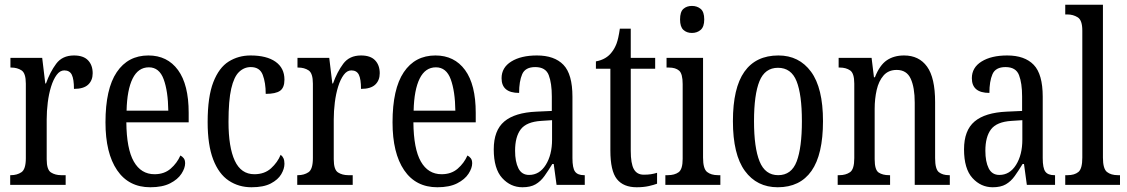

<svg xmlns="http://www.w3.org/2000/svg" viewBox="-20 -780 4756 810"><path d="M23 0V-41H26Q52 -41 70.5 -53.5Q89 -66 89 -113V-427Q89 -471 71 -483Q53 -495 27 -495H24V-536H158L171 -428H174Q191 -476 217 -511Q243 -546 292 -546Q332 -546 351.5 -525.5Q371 -505 371 -471Q371 -441 352 -423Q333 -405 292 -405Q292 -446 283 -464.5Q274 -483 251 -483Q233 -483 219 -464Q205 -445 195.5 -414.5Q186 -384 181.5 -347.5Q177 -311 177 -276V-108Q177 -64 195 -52.5Q213 -41 238 -41H257V0Z M614 10Q523 10 474 -62Q425 -134 425 -264Q425 -405 472.5 -475.5Q520 -546 606 -546Q686 -546 731 -484.5Q776 -423 776 -304V-264H513Q514 -152 544.5 -98.5Q575 -45 632 -45Q673 -45 700 -68.5Q727 -92 741 -124Q749 -120 755 -112.5Q761 -105 761 -91Q761 -71 745.5 -47Q730 -23 697.5 -6.5Q665 10 614 10ZM690 -313Q689 -395 670.5 -445.5Q652 -496 608 -496Q563 -496 539.5 -448.5Q516 -401 514 -313Z M1041 10Q987 10 945 -18Q903 -46 879.5 -107Q856 -168 856 -265Q856 -372 880 -433.5Q904 -495 945 -520.5Q986 -546 1037 -546Q1105 -546 1142.5 -519.5Q1180 -493 1180 -444Q1180 -410 1161.5 -397Q1143 -384 1101 -384Q1101 -431 1088.5 -464Q1076 -497 1038 -497Q1010 -497 988.5 -476.5Q967 -456 955.5 -406Q944 -356 944 -266Q944 -159 970.5 -102Q997 -45 1053 -45Q1096 -45 1123.5 -70Q1151 -95 1164 -127Q1172 -121 1176 -112Q1180 -103 1180 -89Q1180 -68 1166.5 -45Q1153 -22 1122.5 -6Q1092 10 1041 10Z M1234 0V-41H1237Q1263 -41 1281.5 -53.5Q1300 -66 1300 -113V-427Q1300 -471 1282 -483Q1264 -495 1238 -495H1235V-536H1369L1382 -428H1385Q1402 -476 1428 -511Q1454 -546 1503 -546Q1543 -546 1562.5 -525.5Q1582 -505 1582 -471Q1582 -441 1563 -423Q1544 -405 1503 -405Q1503 -446 1494 -464.5Q1485 -483 1462 -483Q1444 -483 1430 -464Q1416 -445 1406.5 -414.5Q1397 -384 1392.5 -347.5Q1388 -311 1388 -276V-108Q1388 -64 1406 -52.5Q1424 -41 1449 -41H1468V0Z M1825 10Q1734 10 1685 -62Q1636 -134 1636 -264Q1636 -405 1683.5 -475.5Q1731 -546 1817 -546Q1897 -546 1942 -484.5Q1987 -423 1987 -304V-264H1724Q1725 -152 1755.5 -98.5Q1786 -45 1843 -45Q1884 -45 1911 -68.5Q1938 -92 1952 -124Q1960 -120 1966 -112.5Q1972 -105 1972 -91Q1972 -71 1956.5 -47Q1941 -23 1908.5 -6.5Q1876 10 1825 10ZM1901 -313Q1900 -395 1881.5 -445.5Q1863 -496 1819 -496Q1774 -496 1750.5 -448.5Q1727 -401 1725 -313Z M2184 10Q2134 10 2098.5 -29Q2063 -68 2063 -150Q2063 -230 2107.5 -267.5Q2152 -305 2243 -309L2308 -312V-373Q2308 -429 2295 -463Q2282 -497 2238 -497Q2196 -497 2183 -467Q2170 -437 2170 -388Q2096 -388 2096 -450Q2096 -495 2137 -520.5Q2178 -546 2245 -546Q2319 -546 2357 -506.5Q2395 -467 2395 -372V-113Q2395 -71 2406 -56Q2417 -41 2444 -41H2447V0H2328L2316 -88H2310Q2293 -60 2277 -37.5Q2261 -15 2239.5 -2.5Q2218 10 2184 10ZM2212 -42Q2256 -42 2282.5 -84.5Q2309 -127 2309 -191V-273L2263 -270Q2201 -266 2177 -234.5Q2153 -203 2153 -144Q2153 -98 2167 -70Q2181 -42 2212 -42Z M2666 10Q2610 10 2582.5 -24.5Q2555 -59 2555 -145V-490H2494V-521Q2538 -529 2561 -560Q2573 -575 2581 -596Q2589 -617 2595 -659H2641V-536H2744V-490H2641V-144Q2641 -90 2654 -66.5Q2667 -43 2696 -43Q2713 -43 2726 -45Q2739 -47 2752 -51V-5Q2739 0 2717 5Q2695 10 2666 10Z M2899 -641Q2877 -641 2863 -654Q2849 -667 2849 -698Q2849 -730 2863 -742.5Q2877 -755 2899 -755Q2921 -755 2936 -742.5Q2951 -730 2951 -698Q2951 -667 2936 -654Q2921 -641 2899 -641ZM2787 0V-41H2797Q2826 -41 2843 -53.5Q2860 -66 2860 -110V-425Q2860 -469 2845 -482Q2830 -495 2802 -495H2792V-536H2946V-115Q2946 -68 2963 -54.5Q2980 -41 3009 -41H3019V0Z M3261 10Q3173 10 3122.5 -59Q3072 -128 3072 -269Q3072 -409 3120.5 -477.5Q3169 -546 3264 -546Q3351 -546 3401.5 -477.5Q3452 -409 3452 -269Q3452 -128 3403.5 -59Q3355 10 3261 10ZM3263 -41Q3319 -41 3341 -99Q3363 -157 3363 -269Q3363 -381 3340.5 -437.5Q3318 -494 3262 -494Q3207 -494 3184 -437.5Q3161 -381 3161 -269Q3161 -157 3184.5 -99Q3208 -41 3263 -41Z M3514 0V-41H3521Q3548 -41 3566 -53.5Q3584 -66 3584 -113V-427Q3584 -471 3566.5 -483Q3549 -495 3523 -495H3518V-536H3657L3667 -454H3671Q3691 -505 3721 -525.5Q3751 -546 3794 -546Q3857 -546 3891 -499Q3925 -452 3925 -349V-113Q3925 -66 3941 -53.5Q3957 -41 3983 -41H3987V0H3839V-347Q3839 -411 3822 -448Q3805 -485 3763 -485Q3728 -485 3707.5 -461.5Q3687 -438 3678.5 -400.5Q3670 -363 3670 -321V-108Q3670 -63 3687 -52Q3704 -41 3730 -41H3735V0Z M4168 10Q4118 10 4082.5 -29Q4047 -68 4047 -150Q4047 -230 4091.5 -267.5Q4136 -305 4227 -309L4292 -312V-373Q4292 -429 4279 -463Q4266 -497 4222 -497Q4180 -497 4167 -467Q4154 -437 4154 -388Q4080 -388 4080 -450Q4080 -495 4121 -520.5Q4162 -546 4229 -546Q4303 -546 4341 -506.5Q4379 -467 4379 -372V-113Q4379 -71 4390 -56Q4401 -41 4428 -41H4431V0H4312L4300 -88H4294Q4277 -60 4261 -37.5Q4245 -15 4223.5 -2.5Q4202 10 4168 10ZM4196 -42Q4240 -42 4266.5 -84.5Q4293 -127 4293 -191V-273L4247 -270Q4185 -266 4161 -234.5Q4137 -203 4137 -144Q4137 -98 4151 -70Q4165 -42 4196 -42Z M4474 0V-41H4484Q4513 -41 4529.5 -54.5Q4546 -68 4546 -115V-651Q4546 -695 4526.5 -707Q4507 -719 4484 -719H4474V-760H4633V-115Q4633 -68 4650 -54.5Q4667 -41 4696 -41H4705V0Z"/></svg>

Font: Noto Serif Tamil ExtraCondensed
Style: Regular
Weight: 400
Width: 2
Designer: Indian Type Foundry, Tom Grace, and the Monotype Design Team
Foundry: Monotype Imaging Inc.
Version: Version 2.004; ttfautohint (v1.8.4.7-5d5b)